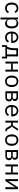

<svg xmlns="http://www.w3.org/2000/svg" viewBox="3516 -4084 768 7840"><g transform="rotate(90 3900.0 -164.0)"><path d="M84 -258Q84 -382 146 -455Q208 -528 317 -528Q389 -528 437 -496Q485 -464 508 -409L444 -375Q430 -415 397 -437Q364 -459 317 -459Q248 -459 209 -415.5Q170 -372 170 -302V-214Q170 -144 209 -100.5Q248 -57 319 -57Q369 -57 404 -80.5Q439 -104 459 -147L516 -108Q492 -53 442 -20.5Q392 12 318 12Q208 12 146 -61Q84 -134 84 -258Z M695 -516H775V-432H779Q804 -479 844 -503.5Q884 -528 938 -528Q1033 -528 1086.5 -456.5Q1140 -385 1140 -258Q1140 -131 1086.5 -59.5Q1033 12 938 12Q884 12 844 -12.5Q804 -37 779 -84H775V200H695ZM1054 -214V-302Q1054 -373 1015 -415Q976 -457 907 -457Q851 -457 813 -429Q775 -401 775 -351V-165Q775 -115 813 -87Q851 -59 907 -59Q976 -59 1015 -101Q1054 -143 1054 -214Z M1267 -257Q1267 -338 1297 -399.5Q1327 -461 1380.5 -494.5Q1434 -528 1504 -528Q1572 -528 1624 -495.5Q1676 -463 1704.5 -406Q1733 -349 1733 -276V-238H1351V-214Q1351 -145 1394 -101Q1437 -57 1509 -57Q1560 -57 1598 -80.5Q1636 -104 1657 -147L1716 -107Q1692 -53 1637.5 -20.5Q1583 12 1509 12Q1436 12 1381 -21Q1326 -54 1296.5 -115Q1267 -176 1267 -257ZM1351 -305V-298H1647V-309Q1647 -377 1607.5 -419.5Q1568 -462 1504 -462Q1461 -462 1426 -441.5Q1391 -421 1371 -385Q1351 -349 1351 -305Z M1822 -68H1880Q1949 -180 1949 -352V-516H2282V-68H2367V140H2294V0H1895V140H1822ZM2202 -68V-448H2027V-348Q2027 -257 2012.5 -190Q1998 -123 1967 -68Z M2495 -516H2575V-300H2825V-516H2905V0H2825V-232H2575V0H2495Z M3066 -258Q3066 -340 3094.5 -401Q3123 -462 3175.5 -495Q3228 -528 3300 -528Q3372 -528 3424.5 -495Q3477 -462 3505.5 -401Q3534 -340 3534 -258Q3534 -176 3505.5 -115Q3477 -54 3424.5 -21Q3372 12 3300 12Q3228 12 3175.5 -21Q3123 -54 3094.5 -115Q3066 -176 3066 -258ZM3449 -221V-295Q3449 -376 3409 -417.5Q3369 -459 3300 -459Q3231 -459 3191 -417.5Q3151 -376 3151 -295V-221Q3151 -140 3191 -98.5Q3231 -57 3300 -57Q3369 -57 3409 -98.5Q3449 -140 3449 -221Z M3707 -516H3970Q4033 -516 4069 -480.5Q4105 -445 4105 -385Q4105 -337 4079.5 -309.5Q4054 -282 4004 -276V-272Q4062 -268 4092.5 -236Q4123 -204 4123 -154Q4123 -89 4083 -44.5Q4043 0 3973 0H3707ZM3953 -64Q3993 -64 4015.5 -84Q4038 -104 4038 -139V-162Q4038 -197 4016.5 -216.5Q3995 -236 3959 -236H3787V-64ZM3949 -299Q3982 -299 4001 -316Q4020 -333 4020 -364V-386Q4020 -417 4001 -434.5Q3982 -452 3949 -452H3787V-299Z M4267 -257Q4267 -338 4297 -399.5Q4327 -461 4380.5 -494.5Q4434 -528 4504 -528Q4572 -528 4624 -495.5Q4676 -463 4704.5 -406Q4733 -349 4733 -276V-238H4351V-214Q4351 -145 4394 -101Q4437 -57 4509 -57Q4560 -57 4598 -80.5Q4636 -104 4657 -147L4716 -107Q4692 -53 4637.5 -20.5Q4583 12 4509 12Q4436 12 4381 -21Q4326 -54 4296.5 -115Q4267 -176 4267 -257ZM4351 -305V-298H4647V-309Q4647 -377 4607.5 -419.5Q4568 -462 4504 -462Q4461 -462 4426 -441.5Q4391 -421 4371 -385Q4351 -349 4351 -305Z M4907 -516H4987V-300H5097L5236 -516H5319L5193 -320Q5176 -294 5163 -283.5Q5150 -273 5132 -268V-264Q5152 -261 5166 -250Q5180 -239 5195 -214L5269 -85Q5279 -68 5299 -68H5337V0H5279Q5253 0 5234 -14Q5215 -28 5196 -60L5097 -232H4987V0H4907Z M5466 -258Q5466 -340 5494.5 -401Q5523 -462 5575.5 -495Q5628 -528 5700 -528Q5772 -528 5824.5 -495Q5877 -462 5905.5 -401Q5934 -340 5934 -258Q5934 -176 5905.5 -115Q5877 -54 5824.5 -21Q5772 12 5700 12Q5628 12 5575.5 -21Q5523 -54 5494.5 -115Q5466 -176 5466 -258ZM5849 -221V-295Q5849 -376 5809 -417.5Q5769 -459 5700 -459Q5631 -459 5591 -417.5Q5551 -376 5551 -295V-221Q5551 -140 5591 -98.5Q5631 -57 5700 -57Q5769 -57 5809 -98.5Q5849 -140 5849 -221Z M6107 -516H6370Q6433 -516 6469 -480.5Q6505 -445 6505 -385Q6505 -337 6479.5 -309.5Q6454 -282 6404 -276V-272Q6462 -268 6492.5 -236Q6523 -204 6523 -154Q6523 -89 6483 -44.5Q6443 0 6373 0H6107ZM6353 -64Q6393 -64 6415.5 -84Q6438 -104 6438 -139V-162Q6438 -197 6416.5 -216.5Q6395 -236 6359 -236H6187V-64ZM6349 -299Q6382 -299 6401 -316Q6420 -333 6420 -364V-386Q6420 -417 6401 -434.5Q6382 -452 6349 -452H6187V-299Z M6695 -516H6775V-300H7025V-516H7105V0H7025V-232H6775V0H6695Z M7295 -516H7375V-253L7367 -121H7371L7630 -516H7705V0H7625V-263L7633 -395H7629L7370 0H7295Z"/></g></svg>

Font: iA Writer Mono V
Style: Regular
Weight: 400
Designer: Mike Abbink, Paul van der Laan, Pieter van Rosmalen
Foundry: Bold Monday
Version: Version 2.000